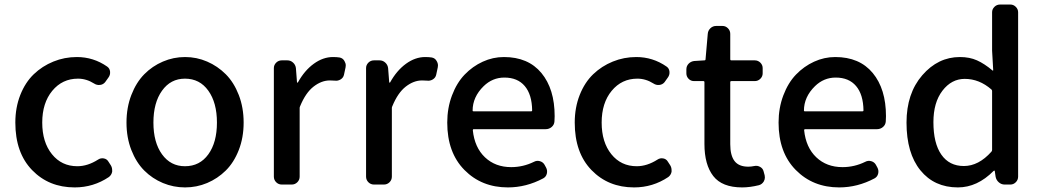

<svg xmlns="http://www.w3.org/2000/svg" viewBox="-20 -817 4613 850"><path d="M310.5 12.7Q196.3 12.7 122.1 -64Q47.9 -140.6 47.9 -274.4Q47.9 -340.8 69.8 -396.5Q91.8 -452.1 129.4 -488.3Q167 -524.4 216.3 -544.4Q265.6 -564.5 320.3 -564.5Q393.6 -564.5 454.1 -522.5Q465.8 -514.6 467.3 -500Q468.8 -485.4 460 -473.6L445.3 -453.1Q436.5 -442.4 422.4 -440.9Q408.2 -439.5 396.5 -447.3Q362.3 -468.8 325.2 -468.8Q255.9 -468.8 211.4 -415Q167 -361.3 167 -274.4Q167 -187.5 210 -134.3Q252.9 -81.1 322.3 -81.1Q368.2 -81.1 414.1 -110.4Q425.8 -118.2 439.5 -115.7Q453.1 -113.3 460 -101.6L470.7 -85Q476.6 -75.2 476.6 -63.5Q476.6 -60.5 476.6 -56.6Q473.6 -42 461.9 -33.2Q393.6 12.7 310.5 12.7Z M540 -274.4Q540 -340.8 561.5 -396.5Q583 -452.1 618.7 -488.3Q654.3 -524.4 701.2 -544.4Q748 -564.5 799.3 -564.5Q850.6 -564.5 897 -544.4Q943.4 -524.4 979.5 -488.3Q1015.6 -452.1 1037.1 -396.5Q1058.6 -340.8 1058.6 -274.4Q1058.6 -208 1037.1 -152.8Q1015.6 -97.7 979.5 -62Q943.4 -26.4 897 -6.8Q850.6 12.7 799.3 12.7Q748 12.7 701.2 -6.8Q654.3 -26.4 618.7 -62Q583 -97.7 561.5 -152.8Q540 -208 540 -274.4ZM798.8 -81.1Q864.3 -81.1 902.3 -133.8Q940.4 -186.5 940.4 -274.4Q940.4 -362.3 902.3 -415.5Q864.3 -468.8 798.8 -468.8Q735.4 -468.8 697.3 -415.5Q659.2 -362.3 659.2 -274.4Q659.2 -186.5 697.3 -133.8Q735.4 -81.1 798.8 -81.1Z M1227.5 0Q1212.9 0 1202.6 -10.3Q1192.4 -20.5 1192.4 -35.2V-515.6Q1192.4 -529.3 1202.6 -539.6Q1212.9 -549.8 1227.5 -549.8H1252Q1266.6 -549.8 1277.3 -540Q1288.1 -530.3 1290 -515.6L1294.9 -452.1Q1295.9 -451.2 1297.4 -451.2Q1298.8 -451.2 1298.8 -452.1Q1328.1 -504.9 1369.1 -534.7Q1410.2 -564.5 1454.1 -564.5Q1470.7 -564.5 1483.4 -562.5Q1498 -559.6 1504.9 -546.9Q1510.7 -537.1 1510.7 -527.3Q1510.7 -522.5 1509.8 -518.6L1502.9 -486.3Q1500 -472.7 1487.8 -465.3Q1475.6 -458 1461.9 -460Q1452.1 -460.9 1440.4 -460.9Q1403.3 -460.9 1368.2 -433.6Q1333 -406.2 1308.6 -346.7Q1306.6 -342.8 1306.6 -338.9V-35.2Q1306.6 -20.5 1296.4 -10.3Q1286.1 0 1271.5 0Z M1635.7 0Q1621.1 0 1610.8 -10.3Q1600.6 -20.5 1600.6 -35.2V-515.6Q1600.6 -529.3 1610.8 -539.6Q1621.1 -549.8 1635.7 -549.8H1660.2Q1674.8 -549.8 1685.5 -540Q1696.3 -530.3 1698.2 -515.6L1703.1 -452.1Q1704.1 -451.2 1705.6 -451.2Q1707 -451.2 1707 -452.1Q1736.3 -504.9 1777.3 -534.7Q1818.4 -564.5 1862.3 -564.5Q1878.9 -564.5 1891.6 -562.5Q1906.2 -559.6 1913.1 -546.9Q1918.9 -537.1 1918.9 -527.3Q1918.9 -522.5 1918 -518.6L1911.1 -486.3Q1908.2 -472.7 1896 -465.3Q1883.8 -458 1870.1 -460Q1860.4 -460.9 1848.6 -460.9Q1811.5 -460.9 1776.4 -433.6Q1741.2 -406.2 1716.8 -346.7Q1714.8 -342.8 1714.8 -338.9V-35.2Q1714.8 -20.5 1704.6 -10.3Q1694.3 0 1679.7 0Z M2228.5 12.7Q2112.3 12.7 2036.1 -64.5Q1960 -141.6 1960 -274.4Q1960 -338.9 1981 -394.5Q2002 -450.2 2037.1 -486.8Q2072.3 -523.4 2117.2 -543.9Q2162.1 -564.5 2210.9 -564.5Q2318.4 -564.5 2377 -493.7Q2435.5 -422.9 2435.5 -302.7Q2435.5 -291 2434.6 -279.3Q2433.6 -264.6 2422.4 -254.9Q2411.1 -245.1 2395.5 -245.1H2077.1Q2073.2 -245.1 2073.2 -240.2Q2081.1 -164.1 2127 -120.6Q2172.9 -77.1 2243.2 -77.1Q2295.9 -77.1 2343.8 -100.6Q2356.4 -107.4 2370.1 -103.5Q2383.8 -99.6 2390.6 -87.9L2397.5 -75.2Q2404.3 -62.5 2400.9 -48.3Q2397.5 -34.2 2384.8 -27.3Q2309.6 12.7 2228.5 12.7ZM2072.3 -327.1Q2072.3 -324.2 2076.2 -324.2H2332Q2335.9 -324.2 2335.9 -328.1Q2335.9 -328.1 2335.9 -328.1Q2335 -398.4 2303.2 -436Q2271.5 -473.6 2212.9 -473.6Q2160.2 -473.6 2121.1 -435.5Q2072.3 -387.7 2072.3 -327.1Z M2787.1 12.7Q2672.9 12.7 2598.6 -64Q2524.4 -140.6 2524.4 -274.4Q2524.4 -340.8 2546.4 -396.5Q2568.4 -452.1 2606 -488.3Q2643.6 -524.4 2692.9 -544.4Q2742.2 -564.5 2796.9 -564.5Q2870.1 -564.5 2930.7 -522.5Q2942.4 -514.6 2943.8 -500Q2945.3 -485.4 2936.5 -473.6L2921.9 -453.1Q2913.1 -442.4 2898.9 -440.9Q2884.8 -439.5 2873 -447.3Q2838.9 -468.8 2801.8 -468.8Q2732.4 -468.8 2688 -415Q2643.6 -361.3 2643.6 -274.4Q2643.6 -187.5 2686.5 -134.3Q2729.5 -81.1 2798.8 -81.1Q2844.7 -81.1 2890.6 -110.4Q2902.3 -118.2 2916 -115.7Q2929.7 -113.3 2936.5 -101.6L2947.3 -85Q2953.1 -75.2 2953.1 -63.5Q2953.1 -60.5 2953.1 -56.6Q2950.2 -42 2938.5 -33.2Q2870.1 12.7 2787.1 12.7Z M3265.6 12.7Q3176.8 12.7 3137.7 -37.6Q3098.6 -87.9 3098.6 -179.7V-453.1Q3098.6 -458 3093.8 -458H3052.7Q3038.1 -458 3028.3 -468.3Q3018.6 -478.5 3018.6 -492.2V-509.8Q3018.6 -524.4 3028.3 -534.7Q3038.1 -544.9 3052.7 -546.9L3098.6 -549.8Q3103.5 -549.8 3103.5 -554.7L3113.3 -667Q3114.3 -681.6 3125 -691.9Q3135.7 -702.1 3150.4 -702.1H3178.7Q3192.4 -702.1 3202.6 -691.9Q3212.9 -681.6 3212.9 -667V-554.7Q3212.9 -549.8 3217.8 -549.8H3321.3Q3335.9 -549.8 3346.2 -539.6Q3356.4 -529.3 3356.4 -515.6V-492.2Q3356.4 -478.5 3346.2 -468.3Q3335.9 -458 3321.3 -458H3217.8Q3212.9 -458 3212.9 -453.1V-178.7Q3212.9 -128.9 3231.9 -104Q3251 -79.1 3293 -79.1Q3304.7 -79.1 3319.3 -82Q3333 -85 3345.2 -78.1Q3357.4 -71.3 3360.4 -58.6L3365.2 -41Q3366.2 -36.1 3366.2 -31.2Q3366.2 -22.5 3361.3 -13.7Q3353.5 -1 3339.8 2.9Q3299.8 12.7 3265.6 12.7Z M3695.3 12.7Q3579.1 12.7 3502.9 -64.5Q3426.8 -141.6 3426.8 -274.4Q3426.8 -338.9 3447.8 -394.5Q3468.8 -450.2 3503.9 -486.8Q3539.1 -523.4 3584 -543.9Q3628.9 -564.5 3677.7 -564.5Q3785.2 -564.5 3843.8 -493.7Q3902.3 -422.9 3902.3 -302.7Q3902.3 -291 3901.4 -279.3Q3900.4 -264.6 3889.2 -254.9Q3877.9 -245.1 3862.3 -245.1H3543.9Q3540 -245.1 3540 -240.2Q3547.9 -164.1 3593.8 -120.6Q3639.6 -77.1 3710 -77.1Q3762.7 -77.1 3810.5 -100.6Q3823.2 -107.4 3836.9 -103.5Q3850.6 -99.6 3857.4 -87.9L3864.3 -75.2Q3871.1 -62.5 3867.7 -48.3Q3864.3 -34.2 3851.6 -27.3Q3776.4 12.7 3695.3 12.7ZM3539.1 -327.1Q3539.1 -324.2 3543 -324.2H3798.8Q3802.7 -324.2 3802.7 -328.1Q3802.7 -328.1 3802.7 -328.1Q3801.8 -398.4 3770 -436Q3738.3 -473.6 3679.7 -473.6Q3627 -473.6 3587.9 -435.5Q3539.1 -387.7 3539.1 -327.1Z M4220.7 12.7Q4116.2 12.7 4054.7 -63Q3993.2 -138.7 3993.2 -274.4Q3993.2 -403.3 4063 -483.9Q4132.8 -564.5 4229.5 -564.5Q4272.5 -564.5 4305.2 -549.8Q4337.9 -535.2 4374 -504.9Q4375 -503.9 4376 -504.4Q4377 -504.9 4377 -506.8L4372.1 -592.8V-762.7Q4372.1 -776.4 4382.3 -786.6Q4392.6 -796.9 4407.2 -796.9H4453.1Q4466.8 -796.9 4477.1 -786.6Q4487.3 -776.4 4487.3 -762.7V-35.2Q4487.3 -20.5 4477.1 -10.3Q4466.8 0 4453.1 0H4427.7Q4413.1 0 4401.9 -9.8Q4390.6 -19.5 4387.7 -34.2L4383.8 -60.5Q4383.8 -61.5 4381.8 -61.5Q4379.9 -61.5 4378.9 -60.5Q4306.6 12.7 4220.7 12.7ZM4247.1 -82Q4312.5 -82 4369.1 -145.5Q4372.1 -149.4 4372.1 -153.3V-414.1Q4372.1 -418 4369.1 -420.9Q4315.4 -467.8 4251 -467.8Q4192.4 -467.8 4152.3 -415.5Q4112.3 -363.3 4112.3 -276.4Q4112.3 -182.6 4147.5 -132.3Q4182.6 -82 4247.1 -82Z"/></svg>

Font: Gen Jyuu GothicL Medium
Style: Regular
Weight: 500
Designer: [Source Han Sans]
Ryoko NISHIZUKA  (kana & ideographs); Paul D. Hunt (Latin, Greek & Cyrillic); Wenlong ZHANG  (bopomofo
Version: Version 1.002.20150607